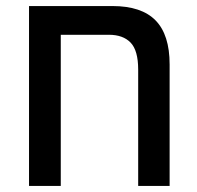

<svg xmlns="http://www.w3.org/2000/svg" viewBox="-20 -615 653 635"><path d="M352 -595Q448 -595 494.5 -547.5Q541 -500 541 -402V0H437V-385Q437 -448 412 -474Q387 -500 340 -500H181V0H76V-595Z"/></svg>

Font: Noto Sans Hebrew SemiCondensed Medium
Style: Regular
Weight: 500
Width: 4
Designer: Monotype Design Team
Foundry: Monotype Imaging Inc.
Version: Version 2.003